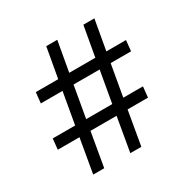

<svg xmlns="http://www.w3.org/2000/svg" viewBox="-146 -814 892 905"><g transform="rotate(-30 300.0 -361.5)"><path d="M69 -516H191L220 -679H280L251 -516H393L422 -679H482L453 -516H560L554 -458H443L413 -287H520L514 -229H403L371 -44H311L343 -229H201L169 -44H109L141 -229H23L29 -287H151L181 -458H63ZM211 -287H353L383 -458H241Z"/></g></svg>

Font: Antic
Style: Regular
Weight: 400
Version: Version 1.0002